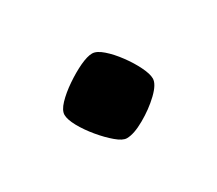

<svg xmlns="http://www.w3.org/2000/svg" viewBox="-46 -423 345 305"><g transform="rotate(-30 126.0 -270.0)"><path d="M118.5 -197.5Q110.9 -197.5 99.7 -207Q88.5 -216.4 77.2 -230Q65.9 -243.6 58.4 -257.1Q51 -270.7 51 -279.1Q51 -287.4 60.9 -297.8Q70.9 -308.3 85.9 -318.5Q100.9 -328.7 114.9 -335.3Q129 -341.8 137.5 -341.8Q145.9 -341.8 156.7 -332.3Q167.5 -322.9 177.8 -308.9Q188.1 -295 194.8 -281.3Q201.5 -267.7 201.5 -259.2Q201.5 -248.9 186.4 -234.4Q171.3 -220 151.5 -208.8Q131.7 -197.5 118.5 -197.5Z"/></g></svg>

Font: Texturina Medium
Style: Regular
Weight: 500
Designer: Guillermo Torres Carreño
Foundry: Omnibus-Type
Version: Version 1.003